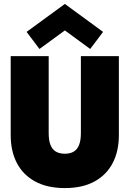

<svg xmlns="http://www.w3.org/2000/svg" viewBox="-20 -946 687 978"><path d="M392 -660H585.5V-257.5Q585.5 -176 554 -115.5Q522.5 -55 461.2 -21.5Q400 12 310.5 12Q221 12 159.2 -21.5Q97.5 -55 66 -115.5Q34.5 -176 34.5 -257.5V-660H228V-268Q228 -231.5 237 -208.2Q246 -185 264.2 -174Q282.5 -163 310.5 -163Q338 -163 356 -174Q374 -185 383 -208.2Q392 -231.5 392 -268ZM181 -696.5 115.5 -783.5 310.5 -926 505 -783.5 439.5 -696.5 310.5 -791Z"/></svg>

Font: League Spartan Thin Black
Style: Regular
Weight: 900
Version: Version 2.002